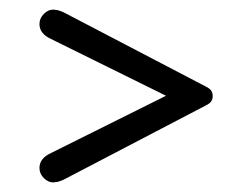

<svg xmlns="http://www.w3.org/2000/svg" viewBox="-20 -496 520 399"><path d="M325 -297 86 -178Q62 -167 62 -147Q62 -135 71 -126Q80 -117 90 -117Q101 -117 113 -123L408 -277Q416 -281 419 -285.5Q422 -290 422 -296Q422 -303 419 -307.5Q416 -312 408 -316L113 -470Q101 -476 90 -476Q80 -476 71 -467Q62 -458 62 -446Q62 -426 86 -415Z"/></svg>

Font: Beiruti
Style: Regular
Weight: 400
Designer: Arlette Boutros
Foundry: Boutros
Version: Version 1.41